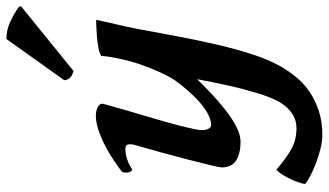

<svg xmlns="http://www.w3.org/2000/svg" viewBox="-234 -528 1029 601"><g transform="rotate(-90 280.5 -227.5)"><path d="M286 75Q292 55 299 30Q306 5 312 -22Q318 -49 323.5 -75.5Q329 -102 333 -125Q313 -104 288 -80.5Q263 -57 237 -36.5Q211 -16 185 -2.5Q159 11 137 11Q102 11 79.5 -2.5Q57 -16 57 -48Q57 -54 64 -83.5Q71 -113 81.5 -153.5Q92 -194 104.5 -239.5Q117 -285 128 -323Q133 -348 120 -349Q109 -351 89.5 -346Q70 -341 50 -328Q42 -332 41 -342Q40 -352 43 -360Q57 -371 78.5 -385.5Q100 -400 124 -412.5Q148 -425 173 -433.5Q198 -442 220 -442Q233 -442 245.5 -436Q258 -430 256 -419Q232 -333 210 -259.5Q188 -186 177 -134Q171 -107 176 -94Q181 -81 189 -81Q205 -81 224 -91Q243 -101 261.5 -117.5Q280 -134 297.5 -154Q315 -174 330 -195Q342 -213 354.5 -240.5Q367 -268 375 -291Q379 -301 384 -317Q389 -333 393.5 -352Q398 -371 401.5 -390Q405 -409 406 -425Q415 -431 431.5 -434Q448 -437 465.5 -438.5Q483 -440 498 -440.5Q513 -441 519 -441Q513 -412 504.5 -376.5Q496 -341 490 -309Q479 -248 467 -185Q455 -122 441.5 -63.5Q428 -5 411.5 46Q395 97 375 133Q360 160 340 184.5Q320 209 293.5 227Q267 245 233.5 256Q200 267 160 267Q138 267 114.5 261Q91 255 69 246.5Q47 238 30 229Q13 220 5 213Q6 205 10 193Q14 181 20 168.5Q26 156 33.5 143.5Q41 131 50 123Q79 149 110 167.5Q141 186 179 186Q203 186 220.5 175.5Q238 165 250.5 149Q263 133 271.5 113Q280 93 286 75ZM459 -722Q489 -722 517 -708Q545 -694 559 -683Q563 -678 560 -675L359 -512Q343 -516 336.5 -524Q330 -532 330 -541Z"/></g></svg>

Font: Lusitana
Style: Bold Italic
Weight: 700
Designer: Ana Paula Megda
Foundry: Ana Paula Megda
Version: Version 1.000; ttfautohint (v1.1) -l 8 -r 50 -G 200 -x 14 -D